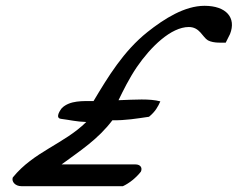

<svg xmlns="http://www.w3.org/2000/svg" viewBox="-20 -623 818 661"><path d="M193 -251C179 -233 174 -216 189 -214C221 -210 243 -204 277 -203C200 -127 96 -101 24 -12C19 2 32 18 54 18H403C423 9 448 -10 465 -32C471 -45 464 -57 446 -57H192C256 -104 317 -143 367 -209C411 -208 452 -215 493 -221C515 -239 524 -256 532 -274C495 -284 445 -280 388 -278C404 -311 424 -352 451 -392C499 -462 569 -530 630 -530C668 -530 677 -495 696 -484C717 -473 748 -477 757 -476L772 -506C794 -562 759 -603 684 -603C616 -603 546 -559 488 -513C405 -447 351 -357 302 -275C266 -275 221 -278 193 -251Z"/></svg>

Font: Snowfall
Style: SuperObl
Weight: 400
Designer: Jasper
Foundry: Cannot Into Space Fonts
Version: Version 0.9